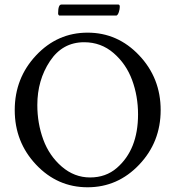

<svg xmlns="http://www.w3.org/2000/svg" viewBox="-20 -791 751 821"><path d="M228.5 -733.4Q228.5 -771.5 242.2 -771.5H486.3Q492.2 -771.5 492.2 -761.7Q492.2 -752 488.3 -739.7Q484.4 -727.5 478.5 -724.6Q356 -724.6 233.4 -724.6Q232.4 -724.6 230.5 -727.1Q228.5 -729.5 228.5 -733.4ZM134.3 -86.9Q43 -183.6 43 -320.3Q43 -457 134.3 -554.2Q225.6 -651.4 354.5 -651.4Q483.4 -651.4 575.2 -554.2Q667 -457 667 -320.3Q667 -183.6 575.2 -86.9Q483.4 9.8 354.5 9.8Q225.6 9.8 134.3 -86.9ZM339.8 -610.4Q247.1 -610.4 193.4 -529.3Q139.6 -448.2 139.6 -341.8Q139.6 -263.7 165 -194.3Q190.4 -125 244.1 -78.6Q297.9 -32.2 365.2 -32.2Q432.6 -32.2 479.5 -72.8Q570.3 -151.4 570.3 -301.8Q570.3 -379.9 544.9 -448.7Q519.5 -517.6 465.8 -564Q412.1 -610.4 339.8 -610.4Z"/></svg>

Font: CrimsonText-Roman
Style: Roman
Weight: 400
Version: Version 0.13